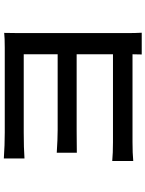

<svg xmlns="http://www.w3.org/2000/svg" viewBox="103 -842 770 1017"><g transform="rotate(-90 488.5 -334.0)"><path d="M157.2 -699.2Q228.5 -694.3 294.9 -694.3H744.1Q795.9 -694.3 822.3 -697.3Q821.3 -681.6 821.3 -626V-36.1Q821.3 -3.9 823.2 31.2H708Q709 19.5 709 -17.6H243.2Q184.6 -17.6 143.6 -13.7V-125Q184.6 -121.1 243.2 -121.1H709V-313.5H308.6Q284.2 -313.5 241.2 -313Q198.2 -312.5 187.5 -312.5V-418.9Q260.7 -414.1 307.6 -414.1H709V-593.8H294.9Q211.9 -593.8 157.2 -589.8Z"/></g></svg>

Font: Min Sans SemiBold
Style: Regular
Weight: 600
Designer: Jinseong-Kim, NotoSansCJK, Nunito
Foundry: Jinseong-Kim
Version: Version 1.400;Glyphs 3.1.2 (3151)